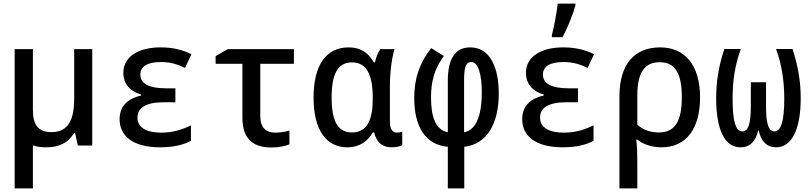

<svg xmlns="http://www.w3.org/2000/svg" viewBox="-20 -814 4544 1074"><path d="M238 10C309 10 362 -14 395 -71H400L415 0H496V-539H395V-262C395 -144 362 -75 269 -75C193 -75 164 -115 164 -201V-539H62V240H164V-1C185 7 210 10 238 10Z M876 10C951 10 1006 -4 1048 -26V-113C1006 -92 952 -72 883 -72C803 -72 749 -98 749 -156C749 -211 795 -242 897 -242H961V-320H909C817 -320 765 -344 765 -397C765 -443 805 -467 880 -467C933 -467 972 -455 1015 -434L1051 -511C999 -536 946 -549 878 -549C756 -549 670 -498 670 -407C670 -345 707 -303 770 -285V-280C700 -264 649 -225 649 -147C649 -56 720 10 876 10Z M1498 11C1538 11 1578 3 1599 -7V-84C1577 -77 1546 -72 1520 -72C1470 -72 1436 -98 1436 -164V-457H1624V-539H1254L1186 -500V-457H1336V-155C1336 -31 1402 11 1498 11Z M1922 10C1994 10 2038 -26 2065 -73H2073C2088 -11 2124 10 2172 10C2198 10 2221 4 2230 -2V-77C2223 -75 2210 -72 2201 -72C2177 -72 2161 -89 2161 -133V-333C2161 -409 2172 -494 2187 -539H2107C2093 -519 2083 -490 2077 -465H2071C2039 -521 1996 -549 1930 -549C1805 -549 1734 -451 1734 -268C1734 -85 1806 10 1922 10ZM1949 -73C1872 -73 1835 -132 1835 -268C1835 -400 1869 -465 1949 -465C2032 -465 2065 -394 2065 -268V-261C2065 -136 2029 -73 1949 -73Z M2485 7V240H2577V7C2705 -7 2770 -124 2770 -291C2770 -431 2724 -549 2610 -549C2527 -549 2485 -486 2485 -364V-74C2418 -88 2391 -156 2391 -270C2391 -357 2410 -430 2463 -501L2392 -545C2327 -462 2297 -375 2297 -266C2297 -103 2362 -3 2485 7ZM2576 -74V-362C2576 -428 2582 -467 2616 -467C2656 -467 2675 -396 2675 -298C2675 -155 2637 -85 2576 -74Z M3067 -618V-606H3127C3156 -660 3186 -737 3199 -784V-794H3100C3095 -750 3079 -660 3067 -618ZM3128 10C3203 10 3258 -4 3300 -26V-113C3258 -92 3204 -72 3135 -72C3055 -72 3001 -98 3001 -156C3001 -211 3047 -242 3149 -242H3213V-320H3161C3069 -320 3017 -344 3017 -397C3017 -443 3057 -467 3132 -467C3185 -467 3224 -455 3267 -434L3303 -511C3251 -536 3198 -549 3130 -549C3008 -549 2922 -498 2922 -407C2922 -345 2959 -303 3022 -285V-280C2952 -264 2901 -225 2901 -147C2901 -56 2972 10 3128 10Z M3445 -275V240H3545V99C3545 49 3544 1 3539 -33H3545C3579 -6 3627 10 3680 10C3818 10 3896 -93 3896 -269C3896 -453 3808 -549 3673 -549C3527 -549 3445 -453 3445 -275ZM3666 -73C3620 -73 3576 -87 3545 -117V-282C3545 -406 3585 -466 3670 -466C3757 -466 3794 -403 3794 -270C3794 -137 3756 -73 3666 -73Z M4122 10C4175 10 4207 -23 4221 -84H4224C4237 -23 4270 10 4321 10C4407 10 4459 -86 4459 -265C4459 -358 4444 -447 4413 -540H4321C4354 -452 4367 -356 4367 -261C4367 -138 4349 -79 4312 -79C4278 -79 4265 -124 4265 -221V-354H4180V-221C4180 -123 4166 -79 4133 -79C4095 -79 4078 -135 4078 -262C4078 -360 4090 -447 4124 -540H4032C4000 -444 3986 -359 3986 -264C3986 -86 4035 10 4122 10Z"/></svg>

Font: Noto Sans Mono SemiCondensed Medium
Style: Regular
Weight: 500
Width: 4
Designer: Monotype Design Team
Foundry: Monotype Imaging Inc.
Version: Version 2.014